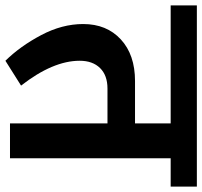

<svg xmlns="http://www.w3.org/2000/svg" viewBox="-59 -693 749 711"><g transform="rotate(90 315.5 -337.5)"><path d="M651 -692V-595H546V0H417V-361H288Q239 -361 212 -333.5Q185 -306 185 -258Q185 -159 277 -41L185 17Q131 -38 90 -115.5Q49 -193 49 -271Q49 -358 106 -410.5Q163 -463 260 -463H417V-595H-20V-692Z"/></g></svg>

Font: FiraGO SemiBold
Style: Regular
Weight: 600
Designer: bBox Type
Foundry: bBox Type GmbH
Version: Version 1.001;PS 001.001;hotconv 1.0.88;makeotf.lib2.5.64775